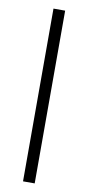

<svg xmlns="http://www.w3.org/2000/svg" viewBox="-86 -775 372 810"><g transform="rotate(10 100.0 -370.0)"><path d="M75 0V-740H125V0Z"/></g></svg>

Font: Mach ExtraLight
Style: Regular
Weight: 250
Version: Version 1.002